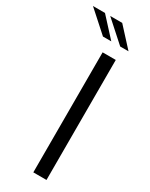

<svg xmlns="http://www.w3.org/2000/svg" viewBox="-293 -818 670 859"><g transform="rotate(30 41.5 -389.0)"><path d="M52 -620H120V0H52ZM18 -682 -89 -778H-27L61 -682ZM107 -682 0 -778H62L150 -682Z"/></g></svg>

Font: Smooch Sans Thin Medium
Style: Regular
Weight: 500
Version: Version 1.010